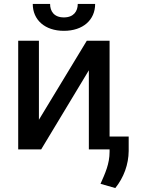

<svg xmlns="http://www.w3.org/2000/svg" viewBox="-20 -750 712 964"><path d="M175.4 -148.8V-545.5H71.4V0H186.8L426.1 -397V0H530.2V12.1C530.2 72.4 508.2 120 484.7 172.9L558.9 194.2C601.6 141 625.4 76 626.1 8.2V-64.6H530.2V-545.5H415.8ZM144.5 -730.1C144.5 -650.2 205.3 -595.2 300.8 -595.2C397 -595.2 457.7 -650.2 457.7 -730.1H370.4C370.4 -694.2 350.5 -662.6 300.8 -662.6C250.4 -662.6 231.5 -694.6 231.5 -730.1Z"/></svg>

Font: Margiela Sans Medium
Style: Regular
Weight: 500
Designer: Stefan Endress, Andreas Faust
Version: Version 1.100;FEAKit 1.0